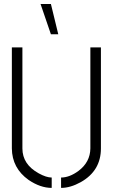

<svg xmlns="http://www.w3.org/2000/svg" viewBox="-20 -916 553 941"><path d="M178.7 -896.5H229.5L265.6 -748H229.5ZM38.1 -188.5V-683.6H89.8V-188.5Q89.8 -110.4 169.9 -66.4Q207 -45.9 233.4 -45.9V4.9Q177.7 4.9 120.1 -34.2Q39.1 -91.8 38.1 -188.5ZM279.3 4.9V-45.9Q320.3 -45.9 364.3 -78.1Q421.9 -121.1 422.9 -188.5V-683.6H474.6V-188.5Q474.6 -79.1 376 -23.4Q325.2 4.9 279.3 4.9Z"/></svg>

Font: Post No Bills Colombo
Style: Regular
Weight: 500
Designer: Kosala Senevirathne, Siva Puranthara, Lasantha Premarathna, Tharique Azeez
Foundry: Mooniak
Version: Version 1.220 ; ttfautohint (v1.5)